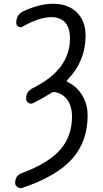

<svg xmlns="http://www.w3.org/2000/svg" viewBox="-20 -760 540 1009"><path d="M95.7 149.4Q234.4 97.7 296.4 26.9Q358.4 -43.9 358.4 -147.5Q358.4 -201.2 334.5 -234.9Q310.5 -268.6 266.6 -276.4Q258.8 -277.3 250 -272.5Q205.1 -243.2 153.3 -217.8Q140.6 -211.9 128.9 -219.7Q117.2 -227.5 117.2 -242.2Q117.2 -280.3 154.3 -297.9Q348.6 -394.5 347.7 -559.6Q347.7 -613.3 322.3 -641.6Q296.9 -669.9 250 -669.9Q186.5 -669.9 98.6 -620.1Q87.9 -613.3 76.7 -620.1Q65.4 -627 65.4 -639.6Q65.4 -681.6 99.6 -699.2Q184.6 -740.2 259.8 -740.2Q337.9 -740.2 383.8 -694.8Q429.7 -649.4 429.7 -573.2Q429.7 -437.5 333 -338.9Q327.1 -333 335 -329.1Q382.8 -306.6 411.6 -259.8Q440.4 -212.9 440.4 -152.3Q440.4 -16.6 358.9 75.2Q277.3 167 96.7 227.5Q84 231.4 71.8 223.1Q59.6 214.8 59.6 201.2Q59.6 162.1 95.7 149.4Z"/></svg>

Font: Rounded Mgen+ 2m regular
Style: Regular
Weight: 400
Designer: [Source Han Sans]
Ryoko NISHIZUKA  (kana & ideographs); Paul D. Hunt (Latin, Greek & Cyrillic); Wenlong ZHANG  (bopomofo
Version: Version 1.059.20150602